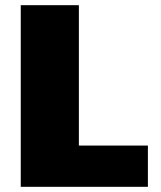

<svg xmlns="http://www.w3.org/2000/svg" viewBox="-20 -720 620 740"><path d="M550 -159V0H60V-700H284V-159Z"/></svg>

Font: Fivo Sans Black
Style: Regular
Weight: 900
Designer: Alexander Slobzheninov
Foundry: Alexander Slobzheninov
Version: 1.0